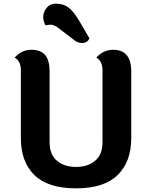

<svg xmlns="http://www.w3.org/2000/svg" viewBox="-20 -1018 797 1049"><path d="M94 -263V-634Q94 -685 60 -703Q98 -746 150.5 -746Q203 -746 227 -717Q251 -688 251 -628V-240Q251 -174 291 -140Q331 -106 395.5 -106Q460 -106 500 -140Q540 -174 540 -240V-634Q540 -685 506 -703Q544 -746 598 -746Q697 -746 697 -628V-263Q697 -134 622.5 -61.5Q548 11 395 11Q242 11 168 -61.5Q94 -134 94 -263ZM469 -808Q456 -783 429.5 -783Q403 -783 384 -800L303 -862Q276 -883 258 -883Q240 -883 229 -879Q216 -903 216 -923Q216 -943 225 -960Q244 -998 285.5 -998Q327 -998 355 -976.5Q383 -955 414 -902Z"/></svg>

Font: Laila
Style: Bold
Weight: 700
Designer: Hitesh Malaviya
Foundry: Indian Type Foundry
Version: Version 1.302;PS 1.0;hotconv 1.0.78;makeotf.lib2.5.61930; tt